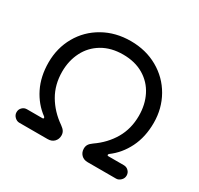

<svg xmlns="http://www.w3.org/2000/svg" viewBox="-147 -871 1089 1052"><g transform="rotate(30 397.0 -345.5)"><path d="M48.8 -42Q48.8 -59.6 61 -71.8Q73.2 -84 90.8 -84H188.5Q195.3 -84 195.3 -89.8Q195.3 -92.8 191.4 -96.7Q132.8 -139.6 98.6 -208.5Q64.5 -277.3 64.5 -366.2Q64.5 -457 106.9 -531.7Q149.4 -606.4 225.6 -649.4Q301.8 -692.4 397.5 -692.4Q493.2 -692.4 568.8 -649.4Q644.5 -606.4 687 -531.7Q729.5 -457 729.5 -366.2Q729.5 -277.3 695.3 -208.5Q661.1 -139.6 602.5 -96.7Q598.6 -92.8 598.6 -89.8Q598.6 -84 605.5 -84H703.1Q720.7 -84 732.9 -71.8Q745.1 -59.6 745.1 -42Q745.1 -24.4 731.9 -11.7Q718.8 1 703.1 1H523.4Q498 1 482.9 -14.6Q467.8 -30.3 467.8 -53.7Q467.8 -68.4 474.6 -79.6Q481.4 -90.8 498 -102.5Q564.5 -148.4 602.1 -212.9Q639.6 -277.3 639.6 -359.4Q639.6 -429.7 611.3 -485.8Q583 -542 528.3 -574.7Q473.6 -607.4 397.5 -607.4Q322.3 -607.4 267.1 -574.7Q211.9 -542 183.1 -485.4Q154.3 -428.7 154.3 -359.4Q154.3 -277.3 191.9 -212.9Q229.5 -148.4 295.9 -102.5Q312.5 -90.8 319.3 -79.6Q326.2 -68.4 326.2 -53.7Q326.2 -30.3 311 -14.6Q295.9 1 270.5 1H90.8Q75.2 1 62 -11.7Q48.8 -24.4 48.8 -42Z"/></g></svg>

Font: jf-openhuninn-2.0
Style: Regular
Weight: 400
Designer: [Kosugi Maru]
Designed by MOTOYA      

[Varela Round]
Joe Prince (Latin component); Avraham Cornfeld (Hebrew component)
Foundry: justfont CO.,LTD.
Version: 2.0